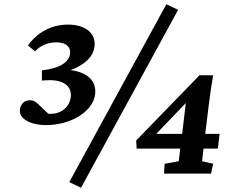

<svg xmlns="http://www.w3.org/2000/svg" viewBox="-20 -812 1082 898"><path d="M304 40 359 66 813 -766 758 -792ZM73 -299C68 -258 120 -227 195 -227C313 -227 415 -291 425 -371C432 -433 390 -474 310 -484C375 -508 416 -546 422 -594C430 -656 380 -697 298 -697C219 -697 151 -658 111 -599L144 -572C168 -598 202 -614 244 -614C288 -614 311 -593 308 -562C303 -521 260 -492 176 -483V-435C186 -436 198 -437 213 -437C280 -437 317 -407 311 -357C304 -306 258 -275 206 -280L167 -317C147 -338 136 -343 119 -343C94 -343 76 -325 73 -299ZM617 -155 619 -117H823L816 -58L750 -46L747 0H967L977 -46L925 -58L932 -117H999L1007 -186H940L957 -326C963 -374 970 -422 977 -460H913ZM711 -186 849 -330 832 -186Z"/></svg>

Font: TPK Tissa Web SemiBold
Style: Italic
Weight: 600
Italic angle: -7°
Designer: Jacques Le Bailly, Suppakit Chalermlarp | Katatrad Co.,Ltd.
Foundry: Jacques Le Bailly, Cadson Demak Co.,Ltd.
Version: Version 5.000;Glyphs 3.1.2 (3151)